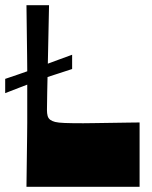

<svg xmlns="http://www.w3.org/2000/svg" viewBox="-44 -720 586 740"><path d="M234 -454Q201 -443 182 -437Q163 -431 151 -427Q139 -423 129 -419.5Q119 -416 104 -410Q89 -404 79 -400.5Q69 -397 57.5 -392.5Q46 -388 27.5 -381Q9 -374 -24 -361V-416Q9 -427 27.5 -433.5Q46 -440 57.5 -444Q69 -448 79 -451.5Q89 -455 104 -461Q119 -467 129 -470.5Q139 -474 151 -478.5Q163 -483 182 -490Q201 -497 234 -509ZM494 0H58Q59 -72 59.5 -118Q60 -164 60.5 -194.5Q61 -225 61 -247.5Q61 -270 61 -293.5Q61 -317 61 -350Q61 -383 61 -406.5Q61 -430 61 -452.5Q61 -475 60.5 -505.5Q60 -536 59.5 -582Q59 -628 58 -700H145Q143 -591 141 -505.5Q139 -420 138 -366Q137 -312 137 -296Q137 -283 139.5 -273.5Q142 -264 150 -258Q157 -253 168.5 -250Q180 -247 205.5 -246Q231 -245 277 -245Q288 -245 318.5 -245.5Q349 -246 385.5 -246.5Q422 -247 452.5 -247.5Q483 -248 494 -248Z"/></svg>

Font: Ojuju ExtraBold
Style: Regular
Weight: 800
Designer: Chisaokwu Joboson, Mirko Velimirovic
Foundry: Udi Foundry
Version: Version 1.000